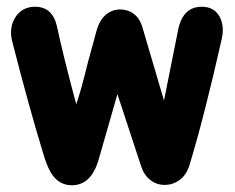

<svg xmlns="http://www.w3.org/2000/svg" viewBox="-20 -546 695 569"><path d="M193 3Q250 3 272 -72L328 -267L399 -51Q407 -27 425.5 -12.5Q444 2 468 2Q492 2 512 -12.5Q532 -27 541 -55Q585 -199 637 -430Q646 -470 630 -498Q614 -526 578 -526Q522 -526 508 -458L466 -248L403 -462Q395 -491 377 -504.5Q359 -518 336 -518Q313 -518 294.5 -503Q276 -488 267 -458L241 -363Q220 -277 206 -237L199 -263Q168 -379 149 -467Q136 -526 84 -526Q46 -526 26 -495.5Q6 -465 16 -424Q65 -232 109 -88Q124 -37 144 -17Q164 3 193 3Z"/></svg>

Font: Balsamiq Sans
Style: Bold
Weight: 700
Designer: Michael Angeles
Foundry: Balsamiq SRL
Version: Version 1.020; ttfautohint (v1.8.4.7-5d5b);gftools[0.9.26]